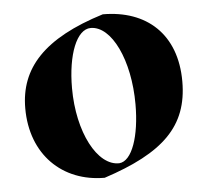

<svg xmlns="http://www.w3.org/2000/svg" viewBox="-43 -538 646 596"><g transform="rotate(-5 280.5 -240.0)"><path d="M309 -28C241 -26 183 -135 183 -273C183 -377 213 -454 257 -454C322 -454 375 -344 375 -206C375 -107 349 -31 309 -28ZM526 -264C526 -412 434 -493 298 -493C111 -435 33 -348 33 -223C33 -79 128 13 260 13C446 -48 526 -124 526 -264Z"/></g></svg>

Font: Mazius Display
Style: Bold
Weight: 700
Designer: Alberto Casagrande & Collletttivo
Foundry: Collletttivo
Version: Version 2.000;Glyphs 3.2 (3221)